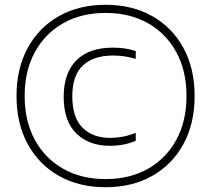

<svg xmlns="http://www.w3.org/2000/svg" viewBox="-20 -771 882 802"><path d="M421 11Q309.5 11 225.8 -36.5Q142 -84 95.5 -169.8Q49 -255.5 49 -370Q49 -484.5 95.5 -570.2Q142 -656 225.8 -703.5Q309.5 -751 421 -751Q532.5 -751 616.2 -703.5Q700 -656 746.5 -570.2Q793 -484.5 793 -370Q793 -255.5 746.5 -169.8Q700 -84 616.2 -36.5Q532.5 11 421 11ZM421 -23Q522.5 -23 598.5 -66.2Q674.5 -109.5 716.8 -187.5Q759 -265.5 759 -370Q759 -474.5 716.8 -552.5Q674.5 -630.5 598.5 -673.8Q522.5 -717 421 -717Q319.5 -717 243.5 -673.8Q167.5 -630.5 125.2 -552.5Q83 -474.5 83 -370Q83 -265.5 125.2 -187.5Q167.5 -109.5 243.5 -66.2Q319.5 -23 421 -23ZM438 -162Q352 -162 299 -213.5Q246 -265 246 -367Q246 -465.5 299 -518.8Q352 -572 451 -572Q476.5 -572 499.8 -568.8Q523 -565.5 547 -558V-525Q524 -532 501.2 -535.5Q478.5 -539 452 -539Q370.5 -539 326.2 -497.5Q282 -456 282 -369Q282 -280 324.8 -237.5Q367.5 -195 441 -195Q463 -195 489.8 -199.5Q516.5 -204 547 -216V-183Q521.5 -172 494.5 -167Q467.5 -162 438 -162Z"/></svg>

Font: Encode Sans Condensed Condensed Thin
Style: Regular
Weight: 100
Width: 3
Designer: Multiple Designers
Foundry: Impallari Type
Version: Version 3.000; ttfautohint (v1.8.3) -l 8 -r 50 -G 200 -x 14 